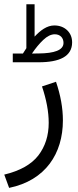

<svg xmlns="http://www.w3.org/2000/svg" viewBox="-20 -643 375 924"><path d="M41.5 -385.3V-343.3H166C267.1 -343.3 326.7 -371.6 327.1 -438.5C327.1 -462.4 319.3 -481.9 303.2 -497.6C287.1 -512.7 266.1 -520.5 241.2 -520.5C205.6 -520.5 174.3 -496.6 146.5 -466.8V-622.6H106.9V-411.1C101.6 -403.8 96.2 -393.6 90.3 -385.3ZM133.8 -385.3C150.9 -410.6 168.9 -432.6 188 -450.7C207 -468.8 225.6 -478 243.7 -478C269 -478 285.6 -461.4 285.6 -436.5C285.6 -401.4 241.2 -386.2 165.5 -385.7ZM23.9 261.2C199.7 225.1 282.7 95.2 282.7 -63.5C282.7 -123 271.5 -185.1 249.5 -249.5L182.1 -227.1C203.1 -164.6 214.4 -106 214.4 -51.8C214.4 9.3 197.8 61.5 164.6 105C130.9 148.4 76.2 179.2 0.5 197.3Z"/></svg>

Font: Vazirmatn Light
Style: Regular
Weight: 300
Designer: Saber Rastikerdar
Foundry: Saber Rastikerdar
Version: Version 33.003